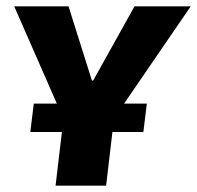

<svg xmlns="http://www.w3.org/2000/svg" viewBox="-20 -588 624 608"><path d="M373 -260H445L434 -170H336L316 0H156L176 -170H76L87 -260H160L25 -568H197L271 -333H275L406 -568H584Z"/></svg>

Font: Qjlgwqiwhsfqbnnlvksmvfsycuq
Style: Regular
Weight: 700
Italic angle: -8°
Designer: Carrois Corporate & Edenspiekermann
Foundry: Carrois Corporate GbR & Edenspiekermann AG
Version: Version 2.001